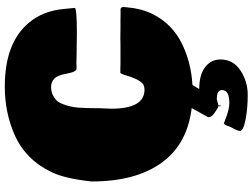

<svg xmlns="http://www.w3.org/2000/svg" viewBox="-146 -645 1052 800"><g transform="rotate(-90 380.0 -245.0)"><path d="M23.9 -389.2Q35.6 -500.5 63 -556.6Q115.2 -665 218.8 -710.4Q311 -751 419.4 -751Q601.1 -751 684.6 -651.4Q734.9 -592.3 742.7 -504.4L747.1 -458.5Q738.8 -450.7 642.1 -450.7L564.5 -451.7H558.1L515.6 -452.6L503.9 -452.1H494.1Q480.5 -452.1 473.4 -492.2Q466.3 -532.2 451.9 -545.2Q437.5 -558.1 418.5 -558.1Q399.4 -558.1 385 -551.3Q370.6 -544.4 361.3 -534.9Q352.1 -525.4 345.7 -507.8Q334 -477.5 331.5 -443.6Q329.1 -409.7 329.1 -367.7V-356L327.1 -306.6Q327.1 -171.9 403.3 -168.9Q422.9 -168.9 430.7 -175.8Q451.7 -194.3 467.3 -250.5Q470.7 -262.2 475.6 -269.5H494.1L516.6 -269H595.7L619.6 -269.5L666 -269H694.3L723.1 -268.6H742.7Q748.5 -268.1 751 -258.3L749.5 -242.2Q745.1 -184.6 722.7 -137.7Q681.2 -51.8 592 -10Q502.9 31.7 396.5 31.7Q210.4 31.7 117.2 -78.1Q23.9 -188 23.9 -389.2ZM353 0.5 356.9 1H365.2L432.6 2Q438 2.9 438 7.6Q438 12.2 434.8 17.6Q431.6 22.9 423.8 34.7Q416 46.4 409.2 59.1Q467.8 59.1 500 83.5Q532.2 107.9 532.2 147.5Q532.2 200.7 486.3 231Q440.4 261.2 384.3 261.2Q328.1 261.2 281.2 252Q234.4 242.7 234.4 229Q234.4 218.8 248.5 194.3L254.9 180.2Q254.9 178.2 257.8 171.4Q260.7 164.6 266.1 161.6Q270 163.1 279.8 167Q323.2 184.6 351.1 184.6Q404.8 184.6 404.8 153.8Q404.8 132.3 366.7 132.3Q362.8 133.8 351.1 136.2L340.3 139.6Q335 139.6 323.2 131.8L312.5 125H313Q291.5 112.8 291.5 96.2Q316.9 51.8 343.3 3.4Q345.2 1.5 350.6 0.5ZM340.3 139.6V149.4L337.9 149.9L336.9 140.6Z"/></g></svg>

Font: Bowlby One
Style: Regular
Weight: 400
Designer: vernon adams
Foundry: vernon adams
Version: Version 1.001